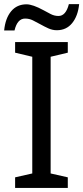

<svg xmlns="http://www.w3.org/2000/svg" viewBox="-34 -920 407 940"><path d="M297.9 0H40V-51.8L124 -70.8V-642.1L40 -662.1V-713.9H297.9V-662.1L213.9 -642.1V-70.8L297.9 -51.8ZM244.1 -772Q223.1 -772 203.1 -781Q183.1 -790 164.1 -800.8Q144.5 -811.5 127 -820.3Q109.4 -829.1 88.9 -829.1Q50.8 -829.1 37.1 -771H-13.7Q-7.8 -830.6 20.5 -864.7Q48.8 -898.9 96.2 -898.9Q127 -898.4 178.7 -870.1Q197.8 -859.4 215.3 -850.6Q232.9 -841.8 252.4 -841.8Q288.6 -841.8 303.2 -899.9H353.5Q347.7 -841.8 319.3 -806.9Q291 -772 244.1 -772Z"/></svg>

Font: NotoSans
Style: Regular
Weight: 400
Designer: Monotype Design team
Foundry: Monotype Imaging Inc.
Version: Version 1.04